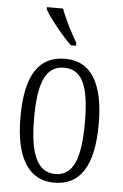

<svg xmlns="http://www.w3.org/2000/svg" viewBox="-55 -805 548 855"><g transform="rotate(5 219.5 -378.0)"><path d="M241 -606H264V-619C241 -657 208 -721 192 -766H120V-756C139 -721 202 -642 241 -606ZM219 10C334 10 395 -77 395 -268C395 -453 334 -544 222 -544C102 -544 45 -454 45 -268C45 -79 110 10 219 10ZM221 -29C140 -29 106 -111 106 -268C106 -425 136 -504 220 -504C304 -504 333 -425 333 -268C333 -112 304 -29 221 -29Z"/></g></svg>

Font: Noto Serif Tamil ExtraCondensed Light
Style: Italic
Weight: 300
Width: 2
Italic angle: -12°
Designer: Indian Type Foundry, Tom Grace, and the Monotype Design Team
Foundry: Monotype Imaging Inc.
Version: Version 2.003